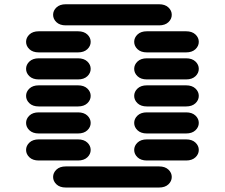

<svg xmlns="http://www.w3.org/2000/svg" viewBox="-20 -881 1040 888"><path d="M284.2 -13.7H715.8Q743.2 -13.7 758.8 -28.3Q774.4 -43 774.4 -62.5Q774.4 -82 758.8 -96.7Q743.2 -111.3 715.8 -111.3H284.2Q256.8 -111.3 241.2 -96.7Q225.6 -82 225.6 -62.5Q225.6 -43 241.2 -28.3Q256.8 -13.7 284.2 -13.7ZM159.2 -138.7H340.8Q368.2 -138.7 383.8 -153.3Q399.4 -168 399.4 -187.5Q399.4 -207 383.8 -221.7Q368.2 -236.3 340.8 -236.3H159.2Q131.8 -236.3 116.2 -221.7Q100.6 -207 100.6 -187.5Q100.6 -168 116.2 -153.3Q131.8 -138.7 159.2 -138.7ZM659.2 -138.7H840.8Q868.2 -138.7 883.8 -153.3Q899.4 -168 899.4 -187.5Q899.4 -207 883.8 -221.7Q868.2 -236.3 840.8 -236.3H659.2Q631.8 -236.3 616.2 -221.7Q600.6 -207 600.6 -187.5Q600.6 -168 616.2 -153.3Q631.8 -138.7 659.2 -138.7ZM159.2 -263.7H340.8Q368.2 -263.7 383.8 -278.3Q399.4 -293 399.4 -312.5Q399.4 -332 383.8 -346.7Q368.2 -361.3 340.8 -361.3H159.2Q131.8 -361.3 116.2 -346.7Q100.6 -332 100.6 -312.5Q100.6 -293 116.2 -278.3Q131.8 -263.7 159.2 -263.7ZM659.2 -263.7H840.8Q868.2 -263.7 883.8 -278.3Q899.4 -293 899.4 -312.5Q899.4 -332 883.8 -346.7Q868.2 -361.3 840.8 -361.3H659.2Q631.8 -361.3 616.2 -346.7Q600.6 -332 600.6 -312.5Q600.6 -293 616.2 -278.3Q631.8 -263.7 659.2 -263.7ZM159.2 -388.7H340.8Q368.2 -388.7 383.8 -403.3Q399.4 -418 399.4 -437.5Q399.4 -457 383.8 -471.7Q368.2 -486.3 340.8 -486.3H159.2Q131.8 -486.3 116.2 -471.7Q100.6 -457 100.6 -437.5Q100.6 -418 116.2 -403.3Q131.8 -388.7 159.2 -388.7ZM659.2 -388.7H840.8Q868.2 -388.7 883.8 -403.3Q899.4 -418 899.4 -437.5Q899.4 -457 883.8 -471.7Q868.2 -486.3 840.8 -486.3H659.2Q631.8 -486.3 616.2 -471.7Q600.6 -457 600.6 -437.5Q600.6 -418 616.2 -403.3Q631.8 -388.7 659.2 -388.7ZM159.2 -513.7H340.8Q368.2 -513.7 383.8 -528.3Q399.4 -543 399.4 -562.5Q399.4 -582 383.8 -596.7Q368.2 -611.3 340.8 -611.3H159.2Q131.8 -611.3 116.2 -596.7Q100.6 -582 100.6 -562.5Q100.6 -543 116.2 -528.3Q131.8 -513.7 159.2 -513.7ZM659.2 -513.7H840.8Q868.2 -513.7 883.8 -528.3Q899.4 -543 899.4 -562.5Q899.4 -582 883.8 -596.7Q868.2 -611.3 840.8 -611.3H659.2Q631.8 -611.3 616.2 -596.7Q600.6 -582 600.6 -562.5Q600.6 -543 616.2 -528.3Q631.8 -513.7 659.2 -513.7ZM159.2 -638.7H340.8Q368.2 -638.7 383.8 -653.3Q399.4 -668 399.4 -687.5Q399.4 -707 383.8 -721.7Q368.2 -736.3 340.8 -736.3H159.2Q131.8 -736.3 116.2 -721.7Q100.6 -707 100.6 -687.5Q100.6 -668 116.2 -653.3Q131.8 -638.7 159.2 -638.7ZM659.2 -638.7H840.8Q868.2 -638.7 883.8 -653.3Q899.4 -668 899.4 -687.5Q899.4 -707 883.8 -721.7Q868.2 -736.3 840.8 -736.3H659.2Q631.8 -736.3 616.2 -721.7Q600.6 -707 600.6 -687.5Q600.6 -668 616.2 -653.3Q631.8 -638.7 659.2 -638.7ZM284.2 -763.7H715.8Q743.2 -763.7 758.8 -778.3Q774.4 -793 774.4 -812.5Q774.4 -832 758.8 -846.7Q743.2 -861.3 715.8 -861.3H284.2Q256.8 -861.3 241.2 -846.7Q225.6 -832 225.6 -812.5Q225.6 -793 241.2 -778.3Q256.8 -763.7 284.2 -763.7Z"/></svg>

Font: Sixtyfour Convergence
Style: Regular
Weight: 400
Designer: Jens Kutilek
Foundry: Jens Kutilek
Version: Version 2.001